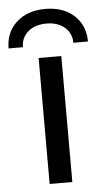

<svg xmlns="http://www.w3.org/2000/svg" viewBox="-98 -725 417 759"><g transform="rotate(-5 110.5 -345.5)"><path d="M158 -500V0H68V-500ZM111 -633Q65 -633 37.5 -609.5Q10 -586 10 -548H-47Q-47 -612 -3.5 -651.5Q40 -691 111 -691Q182 -691 225 -651.5Q268 -612 268 -548H210Q210 -586 182.5 -609.5Q155 -633 111 -633Z"/></g></svg>

Font: Goli
Style: Regular
Weight: 400
Designer: jaikishan Patel
Foundry: MagicType
Version: Version 1.000